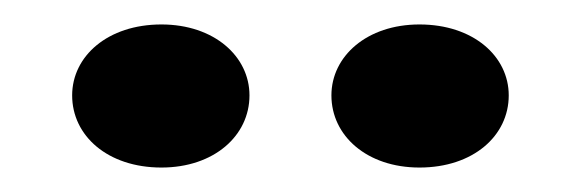

<svg xmlns="http://www.w3.org/2000/svg" viewBox="-20 -910 475 157"><path d="M112 -773C155 -773 184 -799 184 -832C184 -864 155 -890 112 -890C68 -890 39 -864 39 -832C39 -799 68 -773 112 -773ZM323 -773C367 -773 396 -799 396 -832C396 -864 367 -890 323 -890C280 -890 251 -864 251 -832C251 -799 280 -773 323 -773Z"/></svg>

Font: Sprat Extended Medium
Style: Regular
Weight: 500
Width: 9
Designer: Ethan Nakache
Foundry: Collletttivo
Version: Version 2.000;Glyphs 3.2 (3217)